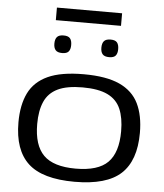

<svg xmlns="http://www.w3.org/2000/svg" viewBox="-59 -928 844 989"><g transform="rotate(5 363.0 -433.0)"><path d="M49 -270Q49 -360 79 -421.5Q109 -483 177.5 -514.5Q246 -546 363 -546Q480 -546 548.5 -514.5Q617 -483 647 -421.5Q677 -360 677 -270Q677 -127 603 -58.5Q529 10 363 10Q197 10 123 -58.5Q49 -127 49 -270ZM146 -270Q146 -160 197 -109Q248 -58 363 -58Q479 -58 529.5 -109Q580 -160 580 -270Q580 -339 560 -385.5Q540 -432 492.5 -455Q445 -478 363 -478Q282 -478 234.5 -455Q187 -432 166.5 -385.5Q146 -339 146 -270ZM485 -645Q461 -645 451 -656.5Q441 -668 441 -690Q441 -713 451 -724.5Q461 -736 485 -736Q509 -736 518.5 -724.5Q528 -713 528 -690Q528 -668 518.5 -656.5Q509 -645 485 -645ZM242 -645Q218 -645 208 -656.5Q198 -668 198 -690Q198 -713 208 -724.5Q218 -736 242 -736Q266 -736 275.5 -724.5Q285 -713 285 -690Q285 -668 275.5 -656.5Q266 -645 242 -645ZM195 -811V-876H532V-811Z"/></g></svg>

Font: Georama Extended
Style: Regular
Weight: 400
Width: 7
Designer: Jean-Baptiste Levee
Foundry: Production Type
Version: Version 1.000